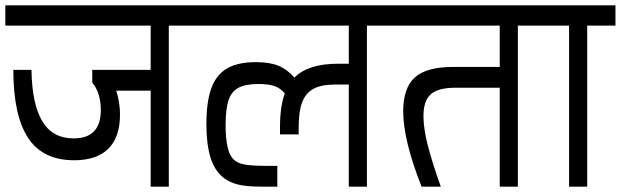

<svg xmlns="http://www.w3.org/2000/svg" viewBox="-30 -700 2328 720"><path d="M709 -604H603V0H535V-360H406Q420 -315 420 -271Q420 -185 376 -142Q332 -99 248 -99Q130 -99 75 -183.5Q20 -268 20 -438H88Q90 -310 128.5 -245.5Q167 -181 246 -181Q348 -181 348 -287Q348 -352 316 -390V-438H535V-604H-10V-680H709Z M1452 -604H1346V0H1278V-383H1228Q1176 -383 1146.5 -367.5Q1117 -352 1103.5 -317.5Q1090 -283 1090 -223V-196H1020V-223Q1020 -301 1038 -350Q1021 -370 998.5 -377.5Q976 -385 940 -385Q891 -385 864.5 -371Q838 -357 827 -324Q816 -291 816 -230Q816 -180 824 -146Q832 -112 852 -97Q868 -85 896.5 -81.5Q925 -78 965 -78H1010V0H956Q896 0 864.5 -7.5Q833 -15 810 -32Q775 -59 759.5 -109Q744 -159 744 -234Q744 -320 763 -370.5Q782 -421 822.5 -444Q863 -467 930 -467Q981 -467 1014 -453.5Q1047 -440 1074 -409Q1125 -461 1238 -461H1278V-604H689V-680H1452Z M2018 -604H1912V0H1844V-371H1677Q1613 -371 1585.5 -346.5Q1558 -322 1558 -265Q1558 -218 1574 -155.5Q1590 -93 1623 0H1551Q1482 -174 1482 -283Q1482 -370 1525.5 -409.5Q1569 -449 1669 -449H1844V-604H1432V-680H2018Z M2278 -604H2172V0H2104V-604H1998V-680H2278Z"/></svg>

Font: Rhodium Libre
Style: Regular
Weight: 400
Designer: James Puckett
Foundry: Dunwich Type Founders
Version: Version 1.001; ttfautohint (v1.3)